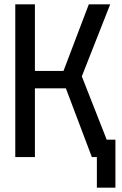

<svg xmlns="http://www.w3.org/2000/svg" viewBox="-20 -720 559 880"><path d="M50 0V-700H140V-395H271L387 -700H485L355 -370L469 -80H509V140H424V0H401L282 -315H140V0Z"/></svg>

Font: Tektur SemiCondensed
Style: Regular
Weight: 400
Width: 4
Designer: Adam Jagosz
Foundry: Adam Jagosz
Version: Version 1.005;gftools[0.9.30]